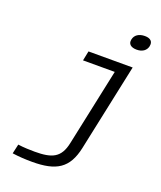

<svg xmlns="http://www.w3.org/2000/svg" viewBox="-162 -795 923 1103"><g transform="rotate(20 300.0 -243.5)"><path d="M464 -649V-648C458 -621 476 -604 512 -604C547 -604 570 -621 576 -648V-649C582 -677 566 -694 531 -694C494 -694 470 -677 464 -649ZM47 199C90 205 128 207 169 207C315 207 385 165 413 33L526 -500H256L244 -441H438L338 30C318 127 266 147 162 147C136 147 95 146 60 141Z"/></g></svg>

Font: LT Wave Mono Light
Style: Italic
Weight: 300
Designer: Daniel Lyons
Version: Version 2.5 (Glyphs App)